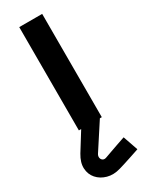

<svg xmlns="http://www.w3.org/2000/svg" viewBox="-217 -537 624 805"><g transform="rotate(-30 94.5 -134.5)"><path d="M142 -12H52V-3L-4 87Q-24 120 -22.5 149Q-21 178 -3 198.5Q15 219 44 227Q73 235 107 225Q115 223 132 217.5Q149 212 167.5 206Q186 200 199 195.5Q212 191 212 191L187 119Q187 119 175 123Q163 127 146 133Q129 139 112 145Q95 151 84 155Q72 160 64.5 155.5Q57 151 55.5 142Q54 133 60 124L142 -2ZM39 0H150V-500H39Z"/></g></svg>

Font: Advent Pro
Style: Regular
Weight: 400
Designer: VivaRado, Andreas Kalpakidis
Foundry: VivaRado, Andreas Kalpakidis
Version: Version 3.000